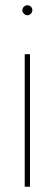

<svg xmlns="http://www.w3.org/2000/svg" viewBox="-20 -710 208 730"><path d="M84 -652Q77 -652 71 -658Q65 -664 65 -671Q65 -679 71 -684.5Q77 -690 84 -690Q92 -690 97.5 -684.5Q103 -679 103 -671Q103 -664 97.5 -658Q92 -652 84 -652ZM74 0V-504H94V0Z"/></svg>

Font: DM Sans Thin
Style: Regular
Weight: 100
Designer: Colophon Foundry, Jonny Pinhorn
Foundry: Colophon Foundry
Version: Version 4.004; ttfautohint (v1.8.4.7-5d5b)